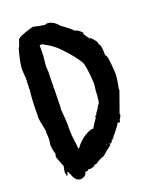

<svg xmlns="http://www.w3.org/2000/svg" viewBox="-151 -838 784 985"><g transform="rotate(-20 241.0 -346.0)"><path d="M148.4 -754.9H156.2Q178.2 -749 214.8 -743.2Q221.2 -747.1 224.6 -747.1Q260.3 -747.1 287.1 -711.9Q330.6 -682.1 347.7 -663.1Q361.3 -663.1 384.8 -639.6V-637.7Q384.8 -635.7 382.8 -635.7Q382.8 -629.4 406.2 -598.6L410.2 -600.6Q439.5 -573.2 439.5 -557.6Q437.5 -557.6 437.5 -555.7Q451.2 -555.7 451.2 -491.2Q463.4 -491.2 468.8 -385.7Q468.8 -358.9 457 -303.7L459 -299.8L418 -184.6L419.9 -176.8Q409.2 -154.8 406.2 -153.3L408.2 -149.4Q408.2 -146.5 400.4 -141.6L392.6 -145.5Q392.6 -138.2 355.5 -92.8Q355.5 -88.9 347.7 -88.9L349.6 -85L345.7 -79.1L341.8 -81.1H339.8V-79.1H343.8V-75.2Q340.8 -75.2 337.9 -71.3Q334 -73.2 332 -73.2L334 -69.3Q330.6 -60.5 322.3 -55.7L316.4 -59.6V-57.6Q318.4 -54.2 318.4 -49.8Q290 -28.3 265.6 -6.8Q254.4 -6.8 214.8 18.6Q211.4 16.6 207 16.6Q207 26.9 179.7 30.3Q176.3 28.3 169.9 28.3Q167 36.1 156.2 36.1Q152.3 34.2 150.4 34.2Q150.4 56.2 119.1 63.5Q86.4 63.5 74.2 18.6Q69.8 18.6 68.4 4.9Q60.5 6.8 60.5 14.6H62.5Q60.5 21 54.7 22.5L52.7 18.6V16.6Q52.7 14.6 54.7 14.6Q50.8 8.3 50.8 2.9Q50.8 -6.3 56.6 -30.3Q35.2 -82 35.2 -88.9Q35.6 -100.6 39.1 -100.6Q29.3 -135.7 29.3 -153.3Q33.2 -181.6 33.2 -184.6V-188.5Q33.2 -201.2 31.2 -227.5H33.2Q19.5 -291.5 19.5 -305.7Q19.5 -411.6 27.3 -461.9Q27.3 -463.9 25.4 -463.9L27.3 -477.5V-501Q27.3 -505.4 29.3 -508.8Q29.3 -510.7 27.3 -510.7Q27.3 -512.7 29.3 -516.6Q25.4 -545.9 25.4 -565.4V-567.4Q25.4 -602.1 46.9 -678.7Q51.3 -678.7 62.5 -715.8Q62.5 -730.5 148.4 -754.9ZM152.3 -651.4V-608.4Q152.3 -606.4 150.4 -606.4L152.3 -602.5L146.5 -545.9Q146.5 -535.2 148.4 -508.8Q146.5 -465.8 146.5 -428.7H144.5L146.5 -424.8V-418.9Q146.5 -388.2 144.5 -317.4H142.6L144.5 -313.5Q144.5 -311.5 142.6 -311.5Q144.5 -296.9 148.4 -239.3H146.5L148.4 -235.4V-178.7L150.4 -168.9H148.4Q150.4 -162.6 158.2 -88.9H162.1Q199.7 -142.1 255.9 -159.2H259.8L263.7 -157.2Q277.3 -180.7 296.9 -208Q294.9 -211.9 294.9 -213.9Q304.7 -221.7 306.6 -221.7L304.7 -225.6Q319.8 -243.7 330.1 -264.6Q341.3 -264.6 343.8 -342.8Q345.2 -342.8 347.7 -376Q341.8 -475.1 330.1 -495.1Q314 -526.9 255.9 -588.9Q220.2 -627.9 175.8 -649.4Q175.3 -653.3 162.1 -655.3H156.2Q152.3 -654.8 152.3 -651.4ZM298.8 -59.6V-55.7H300.8V-59.6Z"/></g></svg>

Font: Mister Brush
Style: Regular
Weight: 400
Designer: GGBotNet
Foundry: GGBotNet
Version: 1.00